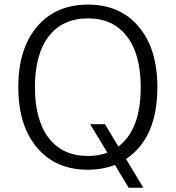

<svg xmlns="http://www.w3.org/2000/svg" viewBox="-20 -748 783 856"><path d="M372.1 8.8Q228.5 8.8 145 -89.8Q61.5 -188.5 61.5 -359.4Q61.5 -530.3 145 -628.9Q228.5 -727.5 372.1 -727.5Q515.6 -727.5 598.6 -628.9Q681.6 -530.3 681.6 -359.4Q681.6 -132.8 542 -39.1L619.1 88.9H553.7L492.2 -12.7Q435.5 8.8 372.1 8.8ZM372.1 -52.7Q419.9 -52.7 459 -67.4L381.8 -194.3H448.2L507.8 -94.7Q607.4 -169.9 607.4 -359.4Q607.4 -505.9 545.9 -585.9Q484.4 -666 372.1 -666Q258.8 -666 197.3 -585.9Q135.7 -505.9 135.7 -359.4Q135.7 -212.9 197.3 -132.8Q258.8 -52.7 372.1 -52.7Z"/></svg>

Font: Min Sans Light
Style: Regular
Weight: 300
Designer: Jinseong-Kim, NotoSansCJK, Nunito
Foundry: Jinseong-Kim
Version: Version 1.400;Glyphs 3.1.2 (3151)